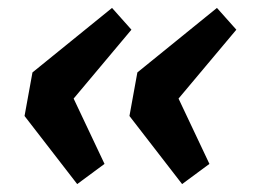

<svg xmlns="http://www.w3.org/2000/svg" viewBox="-20 -494 640 485"><path d="M175 -29 42 -201 62 -311 263 -474 312 -419 166 -245 244 -80ZM440 -29 307 -201 327 -311 528 -474 577 -419 431 -245 509 -80Z"/></svg>

Font: Source Code Pro
Style: Bold Italic
Weight: 700
Italic angle: -11°
Monospace: yes
Designer: Paul D. Hunt, Teo Tuominen
Foundry: Adobe Systems Incorporated
Version: Version 1.050;PS 1.000;hotconv 16.6.51;makeotf.lib2.5.65220